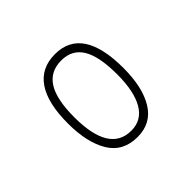

<svg xmlns="http://www.w3.org/2000/svg" viewBox="-91 -801 525 525"><g transform="rotate(-45 171.0 -539.0)"><path d="M253.9 -539.1Q253.9 -608.9 233.9 -641.6Q213.9 -674.3 172.4 -674.3Q129.9 -674.3 108.9 -641.4Q87.9 -608.4 87.9 -539.1Q87.9 -402.8 172.4 -402.8Q212.9 -402.8 233.4 -438.2Q253.9 -473.6 253.9 -539.1ZM63.5 -539.1Q63.5 -618.2 91.1 -658.4Q118.7 -698.7 172.4 -698.7Q278.3 -698.7 278.3 -539.1Q278.3 -464.4 251.7 -421.4Q225.1 -378.4 172.4 -378.4Q116.2 -378.4 89.8 -422.1Q63.5 -465.8 63.5 -539.1Z"/></g></svg>

Font: Velvelyne Light
Style: Regular
Weight: 200
Designer: Manon Van der Borght et Mariel Nils
Foundry: Velvetyne
Version: Version 1.070